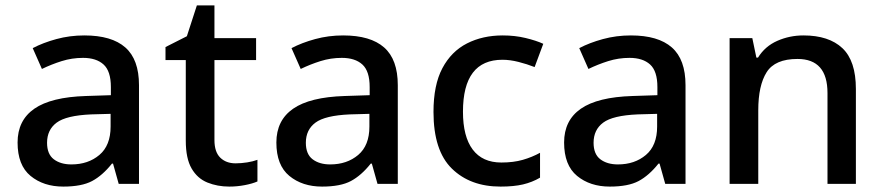

<svg xmlns="http://www.w3.org/2000/svg" viewBox="-20 -680 3265 710"><path d="M292 -549Q393 -549 443.5 -504.5Q494 -460 494 -365V0H419L398 -75H394Q359 -31 320.5 -10.5Q282 10 214 10Q141 10 93 -29.5Q45 -69 45 -153Q45 -235 107 -278Q169 -321 298 -325L390 -328V-358Q390 -417 363 -441.5Q336 -466 287 -466Q246 -466 208 -454Q170 -442 135 -425L101 -502Q139 -522 188.5 -535.5Q238 -549 292 -549ZM317 -257Q225 -253 189.5 -226.5Q154 -200 154 -152Q154 -110 179 -91Q204 -72 244 -72Q306 -72 347.5 -107Q389 -142 389 -212V-259Z M851 -76Q872 -76 894 -79.5Q916 -83 932 -89V-9Q914 -1 885.5 4.5Q857 10 828 10Q784 10 747 -5Q710 -20 688.5 -57Q667 -94 667 -160V-458H592V-506L671 -546L708 -660H773V-539H927V-458H773V-162Q773 -118 794.5 -97Q816 -76 851 -76Z M1249 -549Q1350 -549 1400.5 -504.5Q1451 -460 1451 -365V0H1376L1355 -75H1351Q1316 -31 1277.5 -10.5Q1239 10 1171 10Q1098 10 1050 -29.5Q1002 -69 1002 -153Q1002 -235 1064 -278Q1126 -321 1255 -325L1347 -328V-358Q1347 -417 1320 -441.5Q1293 -466 1244 -466Q1203 -466 1165 -454Q1127 -442 1092 -425L1058 -502Q1096 -522 1145.5 -535.5Q1195 -549 1249 -549ZM1274 -257Q1182 -253 1146.5 -226.5Q1111 -200 1111 -152Q1111 -110 1136 -91Q1161 -72 1201 -72Q1263 -72 1304.5 -107Q1346 -142 1346 -212V-259Z M1831 10Q1719 10 1651 -56.5Q1583 -123 1583 -266Q1583 -366 1616 -428Q1649 -490 1707 -519.5Q1765 -549 1839 -549Q1884 -549 1923.5 -539.5Q1963 -530 1989 -518L1957 -432Q1929 -443 1897.5 -451Q1866 -459 1838 -459Q1692 -459 1692 -267Q1692 -175 1728 -127Q1764 -79 1834 -79Q1879 -79 1913.5 -89Q1948 -99 1977 -115V-23Q1948 -6 1914 2Q1880 10 1831 10Z M2313 -549Q2414 -549 2464.5 -504.5Q2515 -460 2515 -365V0H2440L2419 -75H2415Q2380 -31 2341.5 -10.5Q2303 10 2235 10Q2162 10 2114 -29.5Q2066 -69 2066 -153Q2066 -235 2128 -278Q2190 -321 2319 -325L2411 -328V-358Q2411 -417 2384 -441.5Q2357 -466 2308 -466Q2267 -466 2229 -454Q2191 -442 2156 -425L2122 -502Q2160 -522 2209.5 -535.5Q2259 -549 2313 -549ZM2338 -257Q2246 -253 2210.5 -226.5Q2175 -200 2175 -152Q2175 -110 2200 -91Q2225 -72 2265 -72Q2327 -72 2368.5 -107Q2410 -142 2410 -212V-259Z M2951 -549Q3045 -549 3095 -502Q3145 -455 3145 -351V0H3040V-336Q3040 -462 2929 -462Q2846 -462 2815 -413Q2784 -364 2784 -272V0H2678V-539H2762L2777 -467H2783Q2809 -509 2854.5 -529Q2900 -549 2951 -549Z"/></svg>

Font: Noto Sans Sinhala UI Medium
Style: Regular
Weight: 500
Designer: Jelle Bosma - Monotype Design Team
Foundry: Monotype Imaging Inc.
Version: Version 2.006; ttfautohint (v1.8.4.7-5d5b)